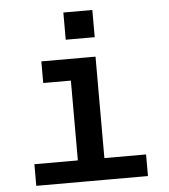

<svg xmlns="http://www.w3.org/2000/svg" viewBox="-54 -810 757 858"><g transform="rotate(-5 325.0 -380.5)"><path d="M269 0V-552H388V0ZM74 0V-97H575V0ZM145 -455V-552H328V-455ZM262 -639V-761H392V-639Z"/></g></svg>

Font: Azeret Mono Medium
Style: Regular
Weight: 500
Designer: Martin Vácha
Foundry: Displaay
Version: Version 1.002